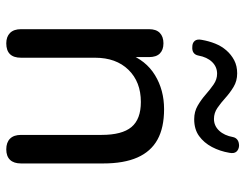

<svg xmlns="http://www.w3.org/2000/svg" viewBox="-105 -670 782 612"><g transform="rotate(90 286.0 -364.0)"><path d="M118 7Q97 7 85 -5Q73 -17 73 -40V-448Q73 -471 85 -482.5Q97 -494 118 -494Q139 -494 150.5 -482.5Q162 -471 162 -448V-366L151 -381Q172 -438 219.5 -467Q267 -496 328 -496Q387 -496 425 -475Q463 -454 482 -411Q501 -368 501 -302V-40Q501 -17 489.5 -5Q478 7 456 7Q434 7 422 -5Q410 -17 410 -40V-297Q410 -362 385 -392Q360 -422 305 -422Q241 -422 202.5 -382.5Q164 -343 164 -276V-40Q164 7 118 7ZM129 -586Q117 -586 110.5 -593.5Q104 -601 107 -616Q111 -639 119 -659Q127 -679 140.5 -694.5Q154 -710 172 -719.5Q190 -729 214 -729Q238 -729 257 -717.5Q276 -706 292 -691.5Q308 -677 324 -666Q340 -655 359 -655Q381 -655 396.5 -671.5Q412 -688 417 -716Q419 -725 426 -730Q433 -735 445 -735Q457 -734 463.5 -726.5Q470 -719 467 -704Q462 -674 448.5 -648.5Q435 -623 413.5 -607.5Q392 -592 360 -592Q336 -592 317 -603Q298 -614 281.5 -628.5Q265 -643 249 -654Q233 -665 215 -665Q193 -665 177.5 -649Q162 -633 157 -605Q155 -595 148 -590Q141 -585 129 -586Z"/></g></svg>

Font: Nunito Medium
Style: Regular
Weight: 500
Designer: Vernon Adams
Foundry: Vernon Adams
Version: Version 3.601